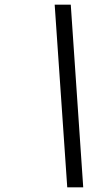

<svg xmlns="http://www.w3.org/2000/svg" viewBox="-20 -756 436 828"><path d="M338.9 51.8H270L215.8 -735.8H285.2Z"/></svg>

Font: Perun
Style: Italic
Weight: 400
Italic angle: -12°
Foundry: Stefan Peev, Context Ltd
Version: Version 001.000